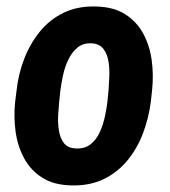

<svg xmlns="http://www.w3.org/2000/svg" viewBox="-20 -558 522 588"><path d="M26.4 -246.1 30.8 -281.2Q36.1 -331.1 54 -377.4Q71.8 -423.8 101.8 -460.9Q131.8 -498 174.6 -518.8Q217.3 -539.6 272.9 -538.1Q327.6 -537.1 363 -514.6Q398.4 -492.2 418.5 -455.3Q438.5 -418.5 444.6 -373.3Q450.7 -328.1 445.8 -281.7L441.9 -246.6Q435.5 -196.3 418 -149.9Q400.4 -103.5 370.4 -66.9Q340.3 -30.3 297.6 -9.5Q254.9 11.2 199.2 9.8Q145 8.8 109.6 -13.7Q74.2 -36.1 54.2 -72.8Q34.2 -109.4 27.8 -154.5Q21.5 -199.7 26.4 -246.1ZM165 -281.7 161.1 -245.1Q159.7 -229.5 158.2 -206.3Q156.7 -183.1 160.2 -159.7Q163.6 -136.2 175.3 -120.4Q187 -104.5 211.4 -103.5Q238.8 -101.6 257.1 -116Q275.4 -130.4 285.6 -153.3Q295.9 -176.3 301.3 -201.4Q306.6 -226.6 309.1 -247.1L312.5 -282.7Q313.5 -297.9 314.7 -321.5Q315.9 -345.2 312.5 -368.4Q309.1 -391.6 297.1 -407.7Q285.2 -423.8 261.2 -425.3Q234.4 -426.8 217 -412.1Q199.7 -397.5 189 -374.8Q178.2 -352.1 172.9 -326.7Q167.5 -301.3 165 -281.7Z"/></svg>

Font: Roboto Condensed
Style: Bold Italic
Weight: 700
Italic angle: -12°
Designer: Christian Robertson
Foundry: Google
Version: Version 3.0